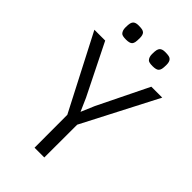

<svg xmlns="http://www.w3.org/2000/svg" viewBox="-279 -1046 1141 1141"><g transform="rotate(45 291.5 -475.5)"><path d="M250 -275.9 6.3 -747.1H97.2L256.8 -426.3L293 -343.8L328.6 -427.7L484.9 -747.1H576.7L333 -275.9L332.5 0H250.5ZM403.8 -838.4Q373 -838.4 364.3 -847.2Q350.6 -861.3 350.6 -886.7Q350.6 -912.1 353.5 -923.1Q356.4 -934.1 362.3 -940.4Q373.5 -951.2 396.2 -951.2Q418.9 -951.2 429.2 -948.7Q439.5 -946.3 445.3 -940.4Q457 -928.7 457 -903.6Q457 -878.4 454.3 -867.4Q451.7 -856.4 445.3 -849.6Q435.1 -838.4 403.8 -838.4ZM180.2 -838.4Q149.4 -838.4 140.6 -847.2Q127 -861.3 127 -886.7Q127 -912.1 129.9 -923.1Q132.8 -934.1 138.7 -940.4Q149.9 -951.2 172.6 -951.2Q195.3 -951.2 205.3 -948.7Q215.3 -946.3 221.7 -940.4Q232.4 -929.2 232.4 -903.8Q232.4 -878.4 230 -867.4Q227.5 -856.4 221.7 -849.6Q210.9 -838.4 180.2 -838.4Z"/></g></svg>

Font: Armata
Style: Regular
Weight: 400
Designer: Viktoriya Grabowska
Foundry: Viktoriya Grabowska
Version: Version 1.002